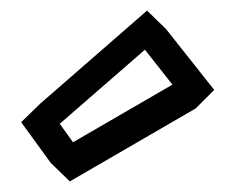

<svg xmlns="http://www.w3.org/2000/svg" viewBox="-20 -895 445 363"><path d="M93 -661 254 -801 306 -735 118 -626ZM56 -699 20 -664 76 -587 112 -552 350 -690 385 -725 294 -840 258 -875Z"/></svg>

Font: Hussar Press
Style: Bold
Weight: 700
Foundry: Cannot Into Space Fonts
Version: Version 1.43